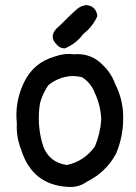

<svg xmlns="http://www.w3.org/2000/svg" viewBox="-20 -733 540 762"><path d="M281.2 -692.9Q285.6 -697.3 290.3 -700.7Q294.9 -704.1 300 -706.5Q305.2 -709 310.8 -710.4Q316.4 -711.9 322.3 -712.9H323.2H323.7Q335.9 -711.4 345 -706.1Q354 -700.7 359.4 -691.7Q364.7 -682.6 366.2 -670.4V-668.9L365.7 -667.5Q356.4 -647 342.3 -629.4Q328.1 -611.8 310.1 -597.7Q302.7 -587.4 294.4 -579.1Q286.1 -570.8 277.3 -564Q268.6 -557.1 258.8 -551.5Q249 -545.9 238.8 -541.5L237.3 -541H236.3Q217.3 -541 204.6 -556.6Q174.8 -585.9 202.6 -618.2L203.1 -618.7Q211.9 -626.5 220.9 -635Q230 -643.6 238.8 -652.8Q257.3 -671.9 281.2 -692.9ZM199.2 -509.3Q235.4 -522.5 273.4 -517.6Q343.3 -523.4 390.1 -472.7Q395.5 -467.8 400.4 -462.2Q405.3 -456.5 409.7 -450.7Q414.1 -444.8 418 -438.7Q421.9 -432.6 425.3 -426.3Q428.7 -419.9 431.6 -413.3Q434.6 -406.7 437 -399.9Q467.8 -339.8 468.8 -272.5Q470.7 -193.4 439.9 -121.6L439.5 -121.1Q399.9 -49.3 326.2 -12.7Q292.5 11.7 251.5 8.8Q108.4 2 64 -138.7Q43.9 -189.5 46.9 -243.2Q38.1 -325.2 72.8 -400.9Q110.8 -484.4 199.2 -509.3ZM306.2 -426.3Q299.3 -428.2 292.7 -429.2Q286.1 -430.2 279.5 -430.7Q272.9 -431.2 266.1 -431.2Q259.3 -431.2 252.4 -430.2Q245.6 -429.2 239 -427.7Q232.4 -426.3 225.6 -424.3Q217.8 -421.9 210.7 -418.7Q203.6 -415.5 196.8 -411.9Q189.9 -408.2 183.6 -403.8Q177.2 -399.4 171.4 -394.5Q160.2 -377.9 151.9 -359.9Q143.6 -341.8 138.7 -323.2Q126 -243.2 147.5 -165.5Q168.5 -89.8 245.1 -78.1Q314.9 -92.8 356.9 -152.3Q377.9 -202.6 381.8 -257.8Q379.9 -315.4 355 -366.7V-367.2Q347.7 -385.7 335.2 -400.6Q322.8 -415.5 306.2 -426.3Z"/></svg>

Font: NaikaiFont
Style: SemiBold
Weight: 600
Version: Version 1.89